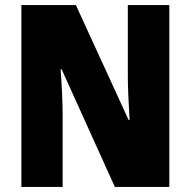

<svg xmlns="http://www.w3.org/2000/svg" viewBox="-20 -734 749 754"><path d="M645 0H431L222 -462H218Q222 -410 224 -362Q226 -314 226 -281V0H64V-714H278L485 -263H489Q486 -311 484 -356.5Q482 -402 482 -436V-714H645Z"/></svg>

Font: Noto Sans Tamil Condensed Black
Style: Regular
Weight: 900
Width: 3
Designer: Jelle Bosma - Monotype Design Team
Foundry: Monotype Imaging Inc.
Version: Version 2.004; ttfautohint (v1.8.4.7-5d5b)